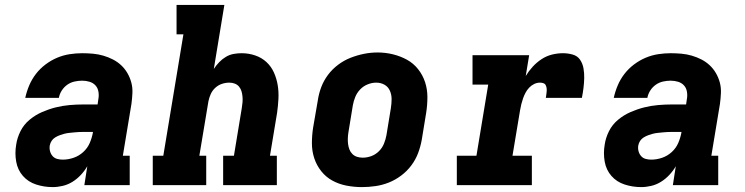

<svg xmlns="http://www.w3.org/2000/svg" viewBox="-20 -755 3040 783"><path d="M195 8Q160 8 127.5 -2.5Q95 -13 73.5 -37.5Q52 -62 46 -96Q40 -130 46 -165Q50 -193 63.5 -220Q77 -247 100.5 -266.5Q124 -286 151.5 -298Q179 -310 207 -317Q235 -324 263.5 -326.5Q292 -329 320 -329H378L381 -350Q384 -365 381.5 -380.5Q379 -396 369.5 -406.5Q360 -417 345.5 -421.5Q331 -426 315 -426Q300 -426 284 -422.5Q268 -419 254.5 -409.5Q241 -400 232 -386Q223 -372 220 -356H83Q89 -383 99.5 -407.5Q110 -432 126.5 -453.5Q143 -475 165.5 -492Q188 -509 213 -519.5Q238 -530 264 -534Q290 -538 315 -538Q337 -538 359 -536Q381 -534 401.5 -528Q422 -522 440.5 -512.5Q459 -503 474 -489Q489 -475 499.5 -457Q510 -439 515.5 -418.5Q521 -398 520 -375.5Q519 -353 516 -331L481 -120H509V0H324L336 -77Q325 -58 309.5 -41.5Q294 -25 275.5 -13.5Q257 -2 236 3Q215 8 195 8ZM236 -104Q258 -104 280 -111.5Q302 -119 319.5 -135Q337 -151 346 -172Q355 -193 359 -215V-217H320Q310 -217 300.5 -216.5Q291 -216 281.5 -215Q272 -214 262 -213Q252 -212 242.5 -209.5Q233 -207 223.5 -203.5Q214 -200 205 -194.5Q196 -189 190.5 -180.5Q185 -172 183 -162Q181 -150 184 -138.5Q187 -127 194.5 -118.5Q202 -110 213 -107Q224 -104 236 -104Z M603 0V-120H646L728 -615H700V-735H895L852 -474Q862 -489 874 -501.5Q886 -514 901 -523Q916 -532 932.5 -535Q949 -538 965 -538Q994 -538 1020.5 -529Q1047 -520 1066.5 -502Q1086 -484 1097 -459.5Q1108 -435 1112.5 -408Q1117 -381 1115.5 -352Q1114 -323 1110 -295L1081 -120H1109V0H890V-120H934L966 -314Q968 -326 969 -337.5Q970 -349 969 -360.5Q968 -372 965 -382.5Q962 -393 955 -401.5Q948 -410 937.5 -414Q927 -418 915 -418Q900 -418 885 -413Q870 -408 858 -397Q846 -386 839.5 -371.5Q833 -357 830 -342L793 -120H821V0Z M1456 8Q1424 8 1393 2Q1362 -4 1335.5 -18.5Q1309 -33 1290 -57Q1271 -81 1261.5 -110Q1252 -139 1252 -171Q1252 -203 1257 -235L1276 -345Q1280 -373 1290 -399.5Q1300 -426 1317.5 -449.5Q1335 -473 1359 -491Q1383 -509 1410 -519.5Q1437 -530 1464.5 -535.5Q1492 -541 1520 -541Q1552 -541 1582.5 -533.5Q1613 -526 1639.5 -511.5Q1666 -497 1685 -473Q1704 -449 1713.5 -420Q1723 -391 1723 -359Q1723 -327 1718 -295L1700 -185Q1695 -157 1685 -130.5Q1675 -104 1657.5 -80.5Q1640 -57 1616 -39Q1592 -21 1565.5 -10.5Q1539 0 1511 4Q1483 8 1456 8ZM1459 -112Q1477 -112 1494.5 -118.5Q1512 -125 1525.5 -138.5Q1539 -152 1546 -169.5Q1553 -187 1556 -204L1574 -314Q1577 -333 1577 -351Q1577 -369 1570 -385Q1563 -401 1548 -409.5Q1533 -418 1514 -418Q1497 -418 1479.5 -411Q1462 -404 1449 -390.5Q1436 -377 1429 -360Q1422 -343 1419 -326L1401 -216Q1399 -204 1398.5 -191.5Q1398 -179 1399.5 -167.5Q1401 -156 1405 -145.5Q1409 -135 1417 -127Q1425 -119 1436 -115.5Q1447 -112 1459 -112Z M1843 0V-120H1923L1971 -410H1907V-530H2138L2124 -445Q2136 -465 2152.5 -483Q2169 -501 2189 -514Q2209 -527 2231.5 -532.5Q2254 -538 2276 -538Q2296 -538 2315.5 -532.5Q2335 -527 2345.5 -511.5Q2356 -496 2359.5 -476.5Q2363 -457 2362.5 -436.5Q2362 -416 2359.5 -396Q2357 -376 2353 -356H2206Q2207 -363 2208 -369.5Q2209 -376 2209.5 -383Q2210 -390 2209 -396.5Q2208 -403 2205 -408.5Q2202 -414 2195.5 -416Q2189 -418 2182 -418Q2170 -418 2158.5 -412.5Q2147 -407 2138 -397.5Q2129 -388 2123 -376.5Q2117 -365 2113 -353.5Q2109 -342 2106 -330Q2103 -318 2101 -306L2070 -120H2149V0Z M2595 8Q2560 8 2527.5 -2.5Q2495 -13 2473.5 -37.5Q2452 -62 2446 -96Q2440 -130 2446 -165Q2450 -193 2463.5 -220Q2477 -247 2500.5 -266.5Q2524 -286 2551.5 -298Q2579 -310 2607 -317Q2635 -324 2663.5 -326.5Q2692 -329 2720 -329H2778L2781 -350Q2784 -365 2781.5 -380.5Q2779 -396 2769.5 -406.5Q2760 -417 2745.5 -421.5Q2731 -426 2715 -426Q2700 -426 2684 -422.5Q2668 -419 2654.5 -409.5Q2641 -400 2632 -386Q2623 -372 2620 -356H2483Q2489 -383 2499.5 -407.5Q2510 -432 2526.5 -453.5Q2543 -475 2565.5 -492Q2588 -509 2613 -519.5Q2638 -530 2664 -534Q2690 -538 2715 -538Q2737 -538 2759 -536Q2781 -534 2801.5 -528Q2822 -522 2840.5 -512.5Q2859 -503 2874 -489Q2889 -475 2899.5 -457Q2910 -439 2915.5 -418.5Q2921 -398 2920 -375.5Q2919 -353 2916 -331L2881 -120H2909V0H2724L2736 -77Q2725 -58 2709.5 -41.5Q2694 -25 2675.5 -13.5Q2657 -2 2636 3Q2615 8 2595 8ZM2636 -104Q2658 -104 2680 -111.5Q2702 -119 2719.5 -135Q2737 -151 2746 -172Q2755 -193 2759 -215V-217H2720Q2710 -217 2700.5 -216.5Q2691 -216 2681.5 -215Q2672 -214 2662 -213Q2652 -212 2642.5 -209.5Q2633 -207 2623.5 -203.5Q2614 -200 2605 -194.5Q2596 -189 2590.5 -180.5Q2585 -172 2583 -162Q2581 -150 2584 -138.5Q2587 -127 2594.5 -118.5Q2602 -110 2613 -107Q2624 -104 2636 -104Z"/></svg>

Font: Iosevka Slab HvExObl
Style: Regular
Weight: 900
Width: 7
Italic angle: -9°
Monospace: yes
Designer: Belleve Invis
Foundry: Belleve Invis
Version: Version 11.1.1; ttfautohint (v1.8.3)